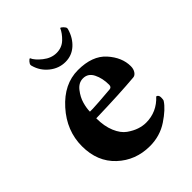

<svg xmlns="http://www.w3.org/2000/svg" viewBox="-184 -712 816 816"><g transform="rotate(-45 224.5 -303.5)"><path d="M321.3 -616.2Q326.2 -616.2 334 -607.9Q341.8 -599.6 341.8 -594.7Q341.8 -589.8 340.8 -587.9Q329.1 -547.9 301.3 -522.9Q273.4 -498 235.4 -498Q196.3 -498 164.6 -523.4Q132.8 -548.8 122.1 -587.9Q121.1 -589.8 121.1 -594.7Q121.1 -599.6 127.9 -607.9Q134.8 -616.2 139.6 -616.2Q147.5 -596.7 175.8 -574.2Q204.1 -551.8 235.4 -551.8Q267.6 -551.8 289.6 -572.8Q311.5 -593.8 321.3 -616.2ZM159.2 -275.4Q166 -274.4 216.8 -277.8Q267.6 -281.2 285.2 -283.2Q297.9 -284.2 297.9 -298.8Q297.9 -337.9 283.2 -367.2Q268.6 -396.5 238.3 -396.5Q211.9 -396.5 192.9 -372.1Q173.8 -347.7 166.5 -321.8Q159.2 -295.9 159.2 -275.4ZM158.2 -236.3Q158.2 -188.5 172.9 -153.8Q187.5 -119.1 210.4 -103Q233.4 -86.9 254.4 -80.1Q275.4 -73.2 294.9 -73.2Q359.4 -73.2 404.3 -122.1Q416 -119.1 416 -104.5Q416 -89.8 413.1 -85.9Q393.6 -55.7 345.2 -23.4Q296.9 8.8 236.3 8.8Q150.4 8.8 90.8 -46.9Q31.2 -102.5 31.2 -195.3Q31.2 -288.1 97.7 -362.3Q164.1 -436.5 248 -436.5Q334 -436.5 376.5 -389.2Q418.9 -341.8 418.9 -289.1Q418.9 -272.5 411.1 -260.7Q403.3 -249 392.6 -248Q304.7 -240.2 158.2 -236.3Z"/></g></svg>

Font: Crimson
Style: Bold
Weight: 700
Version: Version 0.8 ; ttfautohint (v1.00) -l 8 -r 50 -G 200 -x 14 -D